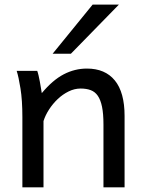

<svg xmlns="http://www.w3.org/2000/svg" viewBox="-20 -801 619 821"><path d="M351.6 -507.8Q429.7 -507.8 471.2 -456.8Q512.7 -405.8 512.7 -305.2V0H422.4V-268.6Q422.4 -314.5 416.3 -344.2Q410.2 -374 398.2 -391.4Q386.2 -408.7 367.9 -415.5Q349.6 -422.4 324.7 -422.4Q298.3 -422.4 273.2 -409.9Q248 -397.5 227.1 -377.7Q206.1 -357.9 189.9 -333Q173.8 -308.1 166 -283.2V0H75.7V-300.3Q75.7 -372.6 67.6 -422.6Q59.6 -472.7 51.3 -498H139.2Q142.1 -490.2 145 -477.8Q147.9 -465.3 150.4 -451.7Q152.8 -438 155 -424.8Q157.2 -411.6 158.7 -402.8Q205.1 -458.5 252.4 -483.2Q299.8 -507.8 351.6 -507.8ZM488.3 -781.2 283.2 -571.3H205.1L376 -781.2Z"/></svg>

Font: Andika DR AuSIL
Style: Regular
Weight: 400
Designer: Annie Olsen & Victor Gaultney
Foundry: SIL International
Version: Version 0.003